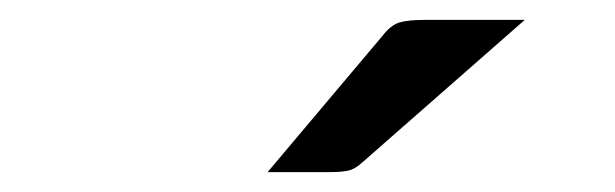

<svg xmlns="http://www.w3.org/2000/svg" viewBox="-20 -946 618 193"><path d="M507.5 -926 344.5 -783Q337 -776 330 -774.5Q323 -773 313 -773H249L364.5 -910Q373 -921 381.8 -923.5Q390.5 -926 407 -926Z"/></svg>

Font: Lato
Style: Regular
Weight: 400
Designer: Lukasz Dziedzic with Adam Twardoch and Botio Nikoltchev
Foundry: tyPoland Lukasz Dziedzic
Version: Version 2.015; 2015-08-06; http://www.latofonts.com/